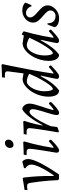

<svg xmlns="http://www.w3.org/2000/svg" viewBox="830 -1602 785 2484"><g transform="rotate(-90 1222.0 -360.5)"><path d="M148 11 133 -1Q132 -53 126.5 -118Q121 -183 113.5 -247.5Q106 -312 97 -362Q93 -385 84.5 -393.5Q76 -402 56 -402Q51 -402 38 -401Q25 -400 14.5 -398.5Q4 -397 4 -397L7 -435Q30 -438 55.5 -442Q81 -446 103.5 -450Q126 -454 140.5 -456.5Q155 -459 155 -459L166 -449Q177 -362 182.5 -266Q188 -170 187 -58H196Q261 -152 297.5 -228Q334 -304 334 -346Q334 -373 322 -390.5Q310 -408 298 -416.5Q286 -425 286 -425L290 -442L371 -464Q388 -454 397 -433.5Q406 -413 406 -388Q406 -336 355 -234Q304 -132 206 11Z M554 -60Q562 -60 576 -71Q590 -82 633 -119L645 -118L658 -94Q623 -58 595.5 -34.5Q568 -11 549 0.5Q530 12 518 12Q488 12 488 -23Q503 -110 514.5 -184Q526 -258 532.5 -307Q539 -356 539 -366Q539 -389 529.5 -398.5Q520 -408 497 -408H456L463 -446Q484 -446 513 -447Q542 -448 572 -449.5Q602 -451 625 -452L634 -440Q618 -387 601.5 -320.5Q585 -254 572 -187Q559 -120 551 -64ZM591 -578Q569 -578 559 -592Q549 -606 549 -623Q549 -649 568 -668.5Q587 -688 614 -688Q636 -688 646.5 -674Q657 -660 657 -643Q657 -617 637.5 -597.5Q618 -578 591 -578Z M1006 12Q975 12 975 -17Q975 -35 982.5 -66Q990 -97 1001.5 -133.5Q1013 -170 1024.5 -207.5Q1036 -245 1043.5 -277Q1051 -309 1051 -330Q1051 -348 1041.5 -359.5Q1032 -371 1017 -371Q995 -371 963 -333Q931 -295 894 -228Q857 -161 821 -72L825 -210L844 -199Q896 -300 948.5 -368.5Q1001 -437 1047 -464Q1079 -464 1101 -436.5Q1123 -409 1123 -368Q1123 -342 1112.5 -303.5Q1102 -265 1087.5 -221.5Q1073 -178 1059.5 -137Q1046 -96 1039 -64L1042 -60Q1047 -60 1053.5 -63.5Q1060 -67 1075.5 -80Q1091 -93 1121 -119L1133 -118L1146 -94Q1111 -58 1083.5 -34.5Q1056 -11 1037 0.5Q1018 12 1006 12ZM758 9 751 0Q761 -59 771 -120Q781 -181 789 -234.5Q797 -288 801.5 -324Q806 -360 806 -368Q806 -389 796 -398.5Q786 -408 763 -408H722L729 -446Q754 -446 799.5 -447.5Q845 -449 891 -452L900 -440Q887 -403 874.5 -357Q862 -311 852 -266Q842 -221 837 -186L836 -132L820 -14Q820 -11 807.5 -5.5Q795 0 780.5 4.5Q766 9 758 9Z M1515 -60Q1520 -60 1525.5 -63.5Q1531 -67 1546.5 -79.5Q1562 -92 1594 -119L1606 -118L1619 -94Q1578 -55 1550.5 -32Q1523 -9 1506.5 1.5Q1490 12 1479 12Q1443 12 1443 -17Q1443 -23 1447.5 -46Q1452 -69 1458.5 -99Q1465 -129 1471 -158Q1477 -187 1481.5 -206Q1486 -225 1486 -225L1479 -227Q1430 -136 1385 -78.5Q1340 -21 1293 12Q1255 12 1234 -24Q1213 -60 1213 -124Q1213 -186 1232.5 -245.5Q1252 -305 1285.5 -353.5Q1319 -402 1359.5 -431Q1400 -460 1442 -460L1514 -448L1540 -645Q1543 -668 1533.5 -678.5Q1524 -689 1499 -689H1458L1464 -727Q1487 -727 1514.5 -728Q1542 -729 1567.5 -730Q1593 -731 1609 -732Q1625 -733 1625 -733L1634 -721Q1634 -721 1627 -689Q1620 -657 1609 -602Q1598 -547 1584.5 -478Q1571 -409 1557 -335.5Q1543 -262 1531.5 -191.5Q1520 -121 1512 -64ZM1312 -69Q1331 -69 1363.5 -110Q1396 -151 1434.5 -220Q1473 -289 1509 -374Q1493 -384 1475.5 -391Q1458 -398 1441 -402Q1424 -406 1411 -406Q1379 -406 1349.5 -372.5Q1320 -339 1301.5 -286Q1283 -233 1283 -173Q1283 -130 1291.5 -99.5Q1300 -69 1312 -69Z M1978 -60Q1983 -60 1989.5 -63.5Q1996 -67 2011.5 -80Q2027 -93 2057 -119L2069 -118L2082 -94Q2038 -52 2010.5 -29Q1983 -6 1967 3Q1951 12 1938 12Q1924 12 1915 4.5Q1906 -3 1906 -15Q1906 -26 1917.5 -81.5Q1929 -137 1949 -225L1943 -227Q1894 -137 1849 -79.5Q1804 -22 1756 12Q1719 12 1697.5 -23.5Q1676 -59 1676 -122Q1676 -184 1695.5 -244.5Q1715 -305 1748 -353.5Q1781 -402 1822 -431Q1863 -460 1905 -460L2005 -444L2014 -469L2019 -470L2050 -455L2058 -443Q2042 -390 2026 -322.5Q2010 -255 1996.5 -187.5Q1983 -120 1975 -64ZM1777 -69Q1790 -69 1812.5 -93.5Q1835 -118 1862.5 -160.5Q1890 -203 1919 -257.5Q1948 -312 1975 -373Q1952 -387 1924 -396.5Q1896 -406 1877 -406Q1843 -406 1813 -373Q1783 -340 1764.5 -286.5Q1746 -233 1746 -171Q1746 -127 1755 -98Q1764 -69 1777 -69Z M2162 -138Q2162 -87 2187 -60.5Q2212 -34 2258 -34Q2287 -34 2307.5 -53Q2328 -72 2328 -98Q2328 -124 2309.5 -145.5Q2291 -167 2265 -189Q2243 -208 2221.5 -228.5Q2200 -249 2185.5 -272.5Q2171 -296 2171 -324Q2171 -362 2192.5 -393.5Q2214 -425 2250 -444.5Q2286 -464 2327 -464Q2361 -464 2388.5 -453.5Q2416 -443 2430 -424Q2424 -406 2413.5 -383Q2403 -360 2396 -346H2382Q2371 -379 2348 -397.5Q2325 -416 2295 -416Q2271 -416 2254.5 -400.5Q2238 -385 2238 -362Q2238 -346 2246.5 -331Q2255 -316 2268 -302Q2285 -284 2306.5 -266Q2328 -248 2348 -228.5Q2368 -209 2381 -186.5Q2394 -164 2394 -137Q2394 -99 2370.5 -64.5Q2347 -30 2309.5 -9Q2272 12 2229 12Q2183 12 2151.5 -3Q2120 -18 2112 -44Q2116 -59 2122.5 -77.5Q2129 -96 2136 -112.5Q2143 -129 2148 -138Z"/></g></svg>

Font: Alegreya
Style: Italic
Weight: 400
Italic angle: -7°
Designer: Juan Pablo del Peral
Foundry: Huerta Tipografica
Version: Version 2.009